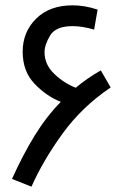

<svg xmlns="http://www.w3.org/2000/svg" viewBox="-20 -698 465 720"><path d="M395 -370 358 -434Q307 -405 264 -369Q220 -386 183.5 -421Q147 -456 147 -502Q147 -530 168 -565Q189 -600 252 -600Q289 -600 333 -587L346 -662Q298 -678 252 -678Q166 -678 115.5 -628Q65 -578 65 -504Q65 -431 109 -384.5Q153 -338 208 -316Q154 -261 110 -189.5Q66 -118 25 -27L98 2Q142 -97 215 -197.5Q288 -298 395 -370Z"/></svg>

Font: Noto Sans Arabic
Style: Regular
Weight: 400
Designer: Nadine Chahine - Monotype Design Team
Foundry: Monotype Imaging Inc.
Version: Version 1.902